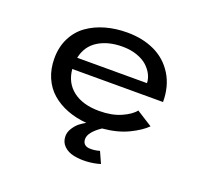

<svg xmlns="http://www.w3.org/2000/svg" viewBox="-122 -661 1094 1012"><g transform="rotate(20 425.0 -155.5)"><path d="M534 187Q497.5 198 458.8 200.2Q420 202.5 385.8 195.5Q351.5 188.5 329.5 167Q307.5 145.5 307.5 112.5Q307.5 88.5 322.5 66Q337.5 43.5 353.2 31.5Q369 19.5 387 9.5Q327.5 4.5 278 -14.5Q228.5 -33.5 191.2 -65.8Q154 -98 133.2 -146Q112.5 -194 112.5 -253Q112.5 -317 137.8 -367.2Q163 -417.5 206.8 -448.8Q250.5 -480 307 -496Q363.5 -512 428.5 -512Q515 -512 582.5 -480.2Q650 -448.5 689.8 -384.2Q729.5 -320 729.5 -232H220.5Q227 -156.5 281.8 -114.5Q336.5 -72.5 428.5 -72.5Q499 -72.5 550 -95Q601 -117.5 622.5 -145.5L711.5 -89Q679 -56.5 619 -27.5Q559 1.5 475 9Q410 53 410 91Q410 109.5 420.2 119.5Q430.5 129.5 447 130.5Q463.5 131.5 477.8 129.5Q492 127.5 505.5 123.5ZM430 -433.5Q349.5 -433.5 294.2 -399.2Q239 -365 224.5 -296.5H616Q615.5 -320.5 603.8 -344Q592 -367.5 570 -387.8Q548 -408 511.5 -420.8Q475 -433.5 430 -433.5Z"/></g></svg>

Font: League Mono Wide
Style: Regular
Weight: 400
Width: 8
Designer: Tyler Finck
Foundry: The League of Moveable Type / Tyler Finck
Version: Version 2.210